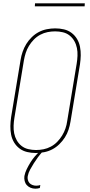

<svg xmlns="http://www.w3.org/2000/svg" viewBox="-20 -914 540 1157"><path d="M196 8Q169 8 143.5 2Q118 -4 98 -19Q78 -34 65 -55.5Q52 -77 47 -102.5Q42 -128 42.5 -154.5Q43 -181 47 -208L104 -553Q108 -578 116.5 -602.5Q125 -627 138.5 -649Q152 -671 171.5 -690Q191 -709 214 -721Q237 -733 262.5 -738Q288 -743 313 -743Q340 -743 365.5 -737Q391 -731 411 -716Q431 -701 444 -679.5Q457 -658 462 -632.5Q467 -607 466.5 -580.5Q466 -554 462 -527L405 -182Q401 -157 393 -132.5Q385 -108 371 -86Q357 -64 337.5 -45Q318 -26 295 -14Q272 -2 246.5 3Q221 8 196 8ZM197 -10Q219 -10 242 -14.5Q265 -19 286.5 -30.5Q308 -42 325 -59.5Q342 -77 354.5 -97.5Q367 -118 374.5 -140Q382 -162 385 -185L442 -530Q446 -554 447 -578Q448 -602 443.5 -624.5Q439 -647 428 -666.5Q417 -686 399.5 -700Q382 -714 359 -719.5Q336 -725 312 -725Q290 -725 267 -720.5Q244 -716 222.5 -704.5Q201 -693 184 -675.5Q167 -658 154.5 -637.5Q142 -617 135 -595Q128 -573 124 -550L67 -205Q63 -181 62 -157Q61 -133 65.5 -110.5Q70 -88 81 -68.5Q92 -49 109.5 -35Q127 -21 150 -15.5Q173 -10 197 -10ZM193 223Q178 223 164.5 217.5Q151 212 141.5 201.5Q132 191 128.5 176.5Q125 162 127 147Q131 126 141 105.5Q151 85 163 65.5Q175 46 190 28.5Q205 11 222 -4L226 -8H237L236 0Q221 17 208 34.5Q195 52 183.5 70.5Q172 89 161.5 108Q151 127 147 148Q145 159 148 170.5Q151 182 158 189.5Q165 197 176 201Q187 205 198 205Q205 205 211 204Q217 203 223 201L220 219Q213 221 206.5 222Q200 223 193 223ZM190 -876 191 -894H491L490 -876Z"/></svg>

Font: Iosevka Curly Slab Thin
Style: Italic
Weight: 100
Italic angle: -9°
Monospace: yes
Designer: Belleve Invis
Foundry: Belleve Invis
Version: Version 22.1.2; ttfautohint (v1.8.4)